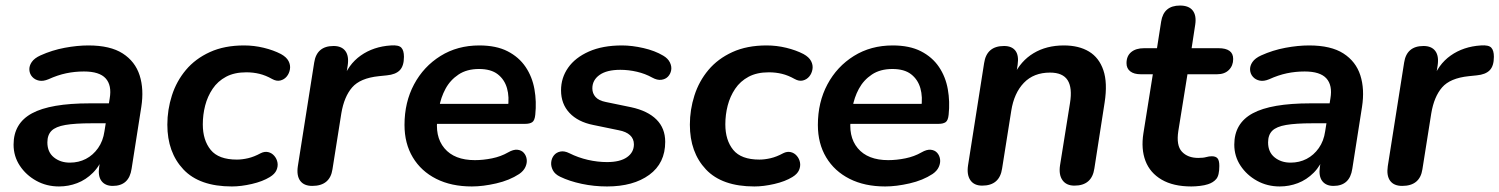

<svg xmlns="http://www.w3.org/2000/svg" viewBox="-20 -663 5412 693"><path d="M193 10Q148 10 111 -10.5Q74 -31 51.5 -65Q29 -99 29 -141Q29 -218 95.5 -254Q162 -290 304 -290H384L373 -218H310Q251 -218 216 -212Q181 -206 166 -191Q151 -176 151 -149Q151 -114 174.5 -95Q198 -76 232 -76Q264 -76 290 -89.5Q316 -103 334 -128.5Q352 -154 357 -189L376 -308Q384 -355 361.5 -380Q339 -405 283 -405Q250 -405 219 -398.5Q188 -392 155 -377Q136 -369 121 -372Q106 -375 96.5 -385.5Q87 -396 86 -410.5Q85 -425 94.5 -439Q104 -453 126 -463Q168 -482 213.5 -490.5Q259 -499 299 -499Q378 -499 423 -470Q468 -441 484 -391Q500 -341 490 -277L455 -54Q446 8 387 8Q360 8 346.5 -9.5Q333 -27 338 -61L348 -124L355 -104Q341 -65 315.5 -39.5Q290 -14 258.5 -2Q227 10 193 10Z M817 10Q700 10 642 -51.5Q584 -113 584 -213Q584 -267 600.5 -318.5Q617 -370 651 -410.5Q685 -451 737.5 -475Q790 -499 861 -499Q897 -499 932 -490.5Q967 -482 994 -468Q1014 -457 1021.5 -442.5Q1029 -428 1026.5 -413Q1024 -398 1015 -387Q1006 -376 992 -372.5Q978 -369 962 -378Q939 -391 916.5 -396.5Q894 -402 869 -402Q826 -402 796 -386Q766 -370 747.5 -342.5Q729 -315 720.5 -282Q712 -249 712 -214Q712 -157 740.5 -122Q769 -87 835 -87Q854 -87 875.5 -92Q897 -97 921 -110Q935 -117 948 -114Q961 -111 970 -100.5Q979 -90 981.5 -76.5Q984 -63 978 -49Q972 -35 954 -24Q928 -8 889 1Q850 10 817 10Z M1107 8Q1077 8 1063.5 -10.5Q1050 -29 1055 -63L1114 -437Q1123 -497 1184 -497Q1213 -497 1226.5 -479Q1240 -461 1235 -427L1226 -371H1216Q1236 -430 1282 -462.5Q1328 -495 1391 -499Q1419 -501 1428.5 -491Q1438 -481 1438 -458Q1438 -425 1423 -409.5Q1408 -394 1376 -391L1347 -388Q1280 -381 1251 -347.5Q1222 -314 1212 -254L1180 -52Q1171 8 1107 8Z M1683 10Q1609 10 1554.5 -17.5Q1500 -45 1470 -95Q1440 -145 1440 -212Q1440 -294 1474.5 -358.5Q1509 -423 1570 -461Q1631 -499 1710 -499Q1771 -499 1812 -478Q1853 -457 1877 -421.5Q1901 -386 1909 -341Q1917 -296 1912 -249Q1910 -228 1901 -222Q1892 -216 1876 -216H1540L1550 -288H1830L1813 -273Q1819 -313 1810 -344.5Q1801 -376 1776.5 -395Q1752 -414 1709 -414Q1665 -414 1635 -394Q1605 -374 1588 -342.5Q1571 -311 1565 -275L1560 -244Q1548 -171 1584 -128Q1620 -85 1694 -85Q1724 -85 1756 -91.5Q1788 -98 1814 -113Q1833 -124 1847.5 -122.5Q1862 -121 1870.5 -111.5Q1879 -102 1881 -88.5Q1883 -75 1876.5 -60.5Q1870 -46 1854 -35Q1819 -12 1771 -1Q1723 10 1683 10Z M2171 10Q2124 10 2079.5 0.5Q2035 -9 2002 -25Q1983 -34 1975.5 -48.5Q1968 -63 1969.5 -77.5Q1971 -92 1979.5 -102.5Q1988 -113 2002.5 -116Q2017 -119 2035 -110Q2067 -94 2102 -86Q2137 -78 2171 -78Q2218 -78 2243 -95.5Q2268 -113 2268 -142Q2268 -162 2254 -175Q2240 -188 2213 -193L2121 -212Q2066 -223 2035.5 -255.5Q2005 -288 2005 -337Q2005 -382 2030.5 -418.5Q2056 -455 2105.5 -477Q2155 -499 2225 -499Q2261 -499 2302.5 -489.5Q2344 -480 2374 -462Q2391 -452 2398 -437.5Q2405 -423 2402.5 -409.5Q2400 -396 2391 -386.5Q2382 -377 2367 -375Q2352 -373 2334 -383Q2309 -397 2279 -404Q2249 -411 2219 -411Q2170 -411 2144 -392.5Q2118 -374 2118 -344Q2118 -326 2129.5 -313Q2141 -300 2166 -295L2258 -276Q2318 -263 2349.5 -231.5Q2381 -200 2381 -151Q2381 -74 2323.5 -32Q2266 10 2171 10Z M2703 10Q2586 10 2528 -51.5Q2470 -113 2470 -213Q2470 -267 2486.5 -318.5Q2503 -370 2537 -410.5Q2571 -451 2623.5 -475Q2676 -499 2747 -499Q2783 -499 2818 -490.5Q2853 -482 2880 -468Q2900 -457 2907.5 -442.5Q2915 -428 2912.5 -413Q2910 -398 2901 -387Q2892 -376 2878 -372.5Q2864 -369 2848 -378Q2825 -391 2802.5 -396.5Q2780 -402 2755 -402Q2712 -402 2682 -386Q2652 -370 2633.5 -342.5Q2615 -315 2606.5 -282Q2598 -249 2598 -214Q2598 -157 2626.5 -122Q2655 -87 2721 -87Q2740 -87 2761.5 -92Q2783 -97 2807 -110Q2821 -117 2834 -114Q2847 -111 2856 -100.5Q2865 -90 2867.5 -76.5Q2870 -63 2864 -49Q2858 -35 2840 -24Q2814 -8 2775 1Q2736 10 2703 10Z M3175 10Q3101 10 3046.5 -17.5Q2992 -45 2962 -95Q2932 -145 2932 -212Q2932 -294 2966.5 -358.5Q3001 -423 3062 -461Q3123 -499 3202 -499Q3263 -499 3304 -478Q3345 -457 3369 -421.5Q3393 -386 3401 -341Q3409 -296 3404 -249Q3402 -228 3393 -222Q3384 -216 3368 -216H3032L3042 -288H3322L3305 -273Q3311 -313 3302 -344.5Q3293 -376 3268.5 -395Q3244 -414 3201 -414Q3157 -414 3127 -394Q3097 -374 3080 -342.5Q3063 -311 3057 -275L3052 -244Q3040 -171 3076 -128Q3112 -85 3186 -85Q3216 -85 3248 -91.5Q3280 -98 3306 -113Q3325 -124 3339.5 -122.5Q3354 -121 3362.5 -111.5Q3371 -102 3373 -88.5Q3375 -75 3368.5 -60.5Q3362 -46 3346 -35Q3311 -12 3263 -1Q3215 10 3175 10Z M3525 7Q3496 7 3482.5 -12.5Q3469 -32 3474 -66L3532 -435Q3541 -497 3604 -497Q3632 -497 3645 -480Q3658 -463 3653 -429L3643 -365L3639 -390Q3664 -443 3710.5 -471Q3757 -499 3820 -499Q3874 -499 3910.5 -477Q3947 -455 3962.5 -409.5Q3978 -364 3967 -293L3930 -55Q3921 7 3858 7Q3829 7 3815 -12.5Q3801 -32 3806 -66L3842 -291Q3851 -346 3833.5 -373.5Q3816 -401 3770 -401Q3711 -401 3675.5 -364Q3640 -327 3630 -263L3597 -55Q3588 7 3525 7Z M4280 10Q4215 10 4173 -14.5Q4131 -39 4114.5 -82Q4098 -125 4107 -182L4141 -395H4097Q4073 -395 4059.5 -405.5Q4046 -416 4046 -435Q4046 -461 4063 -475Q4080 -489 4109 -489H4156L4171 -585Q4180 -643 4239 -643Q4271 -643 4285 -625Q4299 -607 4294 -574L4281 -489H4379Q4404 -489 4417.5 -479.5Q4431 -470 4431 -450Q4431 -426 4415.5 -410.5Q4400 -395 4373 -395H4266L4233 -190Q4225 -138 4246 -115.5Q4267 -93 4305 -93Q4323 -93 4333.5 -96Q4344 -99 4354 -99Q4368 -99 4374.5 -91.5Q4381 -84 4381 -64Q4381 -30 4370 -17Q4359 -4 4340 2Q4328 6 4311 8Q4294 10 4280 10Z M4599 10Q4554 10 4517 -10.5Q4480 -31 4457.5 -65Q4435 -99 4435 -141Q4435 -218 4501.5 -254Q4568 -290 4710 -290H4790L4779 -218H4716Q4657 -218 4622 -212Q4587 -206 4572 -191Q4557 -176 4557 -149Q4557 -114 4580.5 -95Q4604 -76 4638 -76Q4670 -76 4696 -89.5Q4722 -103 4740 -128.5Q4758 -154 4763 -189L4782 -308Q4790 -355 4767.5 -380Q4745 -405 4689 -405Q4656 -405 4625 -398.5Q4594 -392 4561 -377Q4542 -369 4527 -372Q4512 -375 4502.5 -385.5Q4493 -396 4492 -410.5Q4491 -425 4500.5 -439Q4510 -453 4532 -463Q4574 -482 4619.5 -490.5Q4665 -499 4705 -499Q4784 -499 4829 -470Q4874 -441 4890 -391Q4906 -341 4896 -277L4861 -54Q4852 8 4793 8Q4766 8 4752.5 -9.5Q4739 -27 4744 -61L4754 -124L4761 -104Q4747 -65 4721.5 -39.5Q4696 -14 4664.5 -2Q4633 10 4599 10Z M5041 8Q5011 8 4997.5 -10.5Q4984 -29 4989 -63L5048 -437Q5057 -497 5118 -497Q5147 -497 5160.5 -479Q5174 -461 5169 -427L5160 -371H5150Q5170 -430 5216 -462.5Q5262 -495 5325 -499Q5353 -501 5362.5 -491Q5372 -481 5372 -458Q5372 -425 5357 -409.5Q5342 -394 5310 -391L5281 -388Q5214 -381 5185 -347.5Q5156 -314 5146 -254L5114 -52Q5105 8 5041 8Z"/></svg>

Font: Nunito Variable Extra Light
Style: Italic
Weight: 200
Italic angle: -9°
Designer: Vernon Adams
Foundry: Vernon Adams
Version: Version 3.602